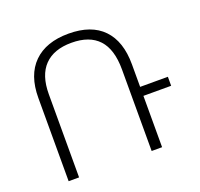

<svg xmlns="http://www.w3.org/2000/svg" viewBox="-126 -863 1042 1002"><g transform="rotate(-20 395.5 -362.0)"><path d="M763 -285H609V0H551V-453Q551 -565 500.5 -619.5Q450 -674 350 -674Q252 -674 200 -620.5Q148 -567 148 -462V0H90V-462Q90 -589 158.5 -656.5Q227 -724 352 -724Q478 -724 543.5 -656Q609 -588 609 -460V-335H763Z"/></g></svg>

Font: Noto Sans Armenian Light
Style: Regular
Weight: 300
Designer: Monotype Design team
Foundry: Monotype Imaging Inc.
Version: Version 1.000